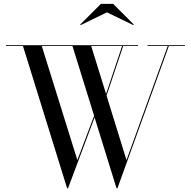

<svg xmlns="http://www.w3.org/2000/svg" viewBox="-20 -990 1014 1020"><path d="M548 -924.5 688.5 -856.5 691 -859.5 581 -969.5H516L406 -859.5L408.5 -856.5ZM713 -745.5V-750H12V-745.5H102L336.5 10H341.5L482.5 -366L599 10H604L877 -745.5H962.5V-750H763.5V-745.5H871L652 -139.5L546 -482L634.5 -745.5ZM391 -139.5 202 -745.5H365L480 -375ZM464.5 -745.5H628.5L543.5 -491Z"/></svg>

Font: Bodoni* 36pt
Style: Regular
Weight: 400
Version: Version 2.3